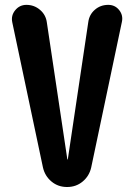

<svg xmlns="http://www.w3.org/2000/svg" viewBox="-20 -750 540 770"><path d="M414.1 -730.5Q441.4 -730.5 458 -709.5Q474.6 -688.5 468.8 -662.1L345.7 -78.1Q337.9 -43.9 311.5 -22Q285.2 0 249 0Q212.9 0 186.5 -22Q160.2 -43.9 152.3 -78.1L29.3 -660.2Q23.4 -687.5 41 -709Q58.6 -730.5 85.9 -730.5Q117.2 -730.5 140.6 -710.4Q164.1 -690.4 168 -659.2L250 -111.3Q250 -110.4 251 -110.4Q252 -110.4 252 -111.3L334 -661.1Q337.9 -691.4 360.4 -710.9Q382.8 -730.5 414.1 -730.5Z"/></svg>

Font: Rounded-X Mgen+ 1m bold
Style: Bold
Weight: 700
Designer: [Source Han Sans]
Ryoko NISHIZUKA  (kana & ideographs); Paul D. Hunt (Latin, Greek & Cyrillic); Wenlong ZHANG  (bopomofo
Version: Version 1.059.20150602